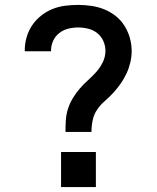

<svg xmlns="http://www.w3.org/2000/svg" viewBox="-20 -763 640 783"><path d="M247 -225Q247 -249 248.5 -273Q250 -297 257.5 -320Q265 -343 277.5 -363.5Q290 -384 305.5 -402Q321 -420 339 -436Q357 -452 373 -470Q389 -488 399.5 -510Q410 -532 410 -556Q410 -576 401.5 -595.5Q393 -615 376.5 -628Q360 -641 339.5 -646Q319 -651 299 -651Q278 -651 258 -646Q238 -641 221.5 -628Q205 -615 196.5 -596Q188 -577 188 -556Q188 -555 188 -554.5Q188 -554 188 -554H81Q81 -555 81 -556Q81 -557 81 -558Q81 -585 88.5 -611Q96 -637 111 -659.5Q126 -682 147.5 -699Q169 -716 193.5 -726Q218 -736 245 -739.5Q272 -743 299 -743Q326 -743 353 -739Q380 -735 405 -725Q430 -715 451.5 -698Q473 -681 487.5 -658Q502 -635 509.5 -608.5Q517 -582 517 -555Q517 -532 511.5 -508.5Q506 -485 496 -463.5Q486 -442 472 -422Q458 -402 442 -384.5Q426 -367 408 -351.5Q390 -336 376.5 -316.5Q363 -297 358 -273Q353 -249 353 -225ZM229 0V-143H371V0Z"/></svg>

Font: Iosevka SS04 Semibold Extended
Style: Regular
Weight: 600
Width: 7
Monospace: yes
Designer: Belleve Invis
Foundry: Belleve Invis
Version: Version 19.0.0; ttfautohint (v1.8.4)